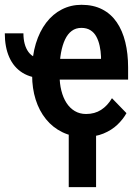

<svg xmlns="http://www.w3.org/2000/svg" viewBox="-37 -558 578 796"><path d="M-17.1 -419.9H60.1Q60.1 -371.1 81.1 -342.3Q102.1 -313.5 146.5 -313.5V-233.4Q93.3 -233.4 56.6 -256.1Q20 -278.8 1.5 -320.6Q-17.1 -362.3 -17.1 -419.9ZM313 9.8Q262.2 9.8 221.9 -9.8Q181.6 -29.3 153.6 -64Q125.5 -98.6 110.8 -145.3Q96.2 -191.9 96.2 -245.6V-265.6Q96.2 -327.1 111.6 -377.4Q127 -427.7 154.5 -463.9Q182.1 -500 219.5 -519Q256.8 -538.1 300.8 -538.1Q350.1 -538.1 386.7 -519.3Q423.3 -500.5 447 -465.8Q470.7 -431.2 482.4 -383.5Q494.1 -335.9 494.1 -278.8V-228H151.4V-314H381.8V-323.2Q380.9 -346.2 376.2 -367.7Q371.6 -389.2 362.5 -406Q353.5 -422.9 338.1 -432.6Q322.8 -442.4 300.3 -442.4Q277.3 -442.4 260.5 -429.9Q243.7 -417.5 232.7 -394.3Q221.7 -371.1 215.8 -338.6Q210 -306.2 210 -265.6V-246.1Q210 -211.9 217.3 -182.6Q224.6 -153.3 238.5 -131.6Q252.4 -109.9 272.9 -97.7Q293.5 -85.4 319.8 -85.4Q355.5 -85.4 382.1 -102.5Q408.7 -119.6 427.2 -150.9L487.3 -88.9Q473.6 -64 450 -41.3Q426.3 -18.6 392.1 -4.4Q357.9 9.8 313 9.8ZM361.3 -45.9V217.8H248V-45.9Z"/></svg>

Font: Roboto Condensed Medium
Style: Regular
Weight: 500
Designer: Christian Robertson
Foundry: Google
Version: Version 3.0